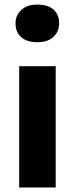

<svg xmlns="http://www.w3.org/2000/svg" viewBox="-20 -821 327 841"><path d="M64 0V-531H224V0ZM48 -719Q48 -755 74 -778Q100 -801 144 -801Q189 -801 214 -779.5Q239 -758 239 -719Q239 -682 213.5 -659Q188 -636 144 -636Q99 -636 73.5 -657.5Q48 -679 48 -719Z"/></svg>

Font: Our Lexend
Style: Bold
Weight: 700
Designer: Bonnie Shaver-Troup, Thomas Jockin
Foundry: Lexend
Version: Version 1.007